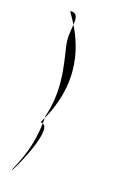

<svg xmlns="http://www.w3.org/2000/svg" viewBox="-120 -743 563 883"><g transform="rotate(15 162.0 -301.5)"><path d="M30 87C30 97 166 -134 112 -158C97 -15 30 77 30 87ZM102 -160C106 -160 109 -159 112 -158L115 -185C106 -169 100 -160 102 -160ZM102 -690C98 -690 113 -669 131 -633C136 -665 135 -690 102 -690ZM115 -185C138 -226 182 -313 182 -426C182 -514 154 -586 131 -633C128 -610 122 -583 122 -558C122 -498 171 -352 115 -192Z"/></g></svg>

Font: Ampere
Style: SCCnd
Weight: 400
Version: Version 1